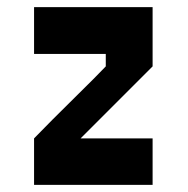

<svg xmlns="http://www.w3.org/2000/svg" viewBox="-20 -520 530 540"><path d="M409.2 0H75.8V-130.8Q100 -155.8 127.9 -183.8Q155.8 -211.7 189.6 -245Q223.3 -278.3 242.5 -297.5L277.5 -333.3V-368.3H75.8V-500H409.2V-333.3L206.7 -130.8H409.2Z"/></svg>

Font: 0xA000-Squareish
Style: Squareish-Bold
Weight: 700
Version: Version 0.1